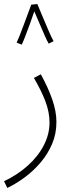

<svg xmlns="http://www.w3.org/2000/svg" viewBox="-31 -696 375 946"><path d="M5 230 -11 197Q56 165 106.5 119.5Q157 74 185 19.5Q213 -35 213 -92Q213 -143 193 -196Q173 -249 136 -312L170 -330Q206 -265 226.5 -206Q247 -147 247 -95Q247 -37 226 12.5Q205 62 170 103.5Q135 145 92 177Q49 209 5 230ZM123 -673 153 -676Q162 -655 176.5 -620Q191 -585 206.5 -549Q222 -513 233 -493L209 -481Q202 -492 189 -521.5Q176 -551 162 -584Q148 -617 138 -640Q129 -612 116 -577Q103 -542 92 -513.5Q81 -485 76 -476L51 -486Q56 -496 65.5 -520Q75 -544 86 -573.5Q97 -603 107 -630Q117 -657 123 -673Z"/></svg>

Font: Noto Sans Arabic UI SmCn XLt
Style: Regular
Weight: 200
Width: 4
Designer: Monotype Design Team, Nadine Chahine and Nizar Qandah
Foundry: Monotype Imaging Inc.
Version: Version 2.010; ttfautohint (v1.8.4.7-5d5b)